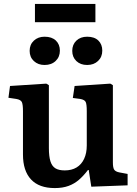

<svg xmlns="http://www.w3.org/2000/svg" viewBox="-20 -944 698 978"><path d="M259 14Q179 14 138 -30Q97 -74 97 -157V-378Q97 -411 91.5 -423.5Q86 -436 63 -440L23 -446L31 -506L216 -518L229 -510V-190Q229 -147 237 -122Q245 -97 262.5 -86.5Q280 -76 310 -76Q345 -76 370 -91Q395 -106 408.5 -135Q422 -164 422 -203V-378Q422 -413 416.5 -424.5Q411 -436 389 -440L351 -445L360 -506L542 -518L555 -510V-117Q555 -90 561.5 -80Q568 -70 587 -66L630 -58V0L445 7L432 -78H428Q406 -49 382.5 -28.5Q359 -8 329 3Q299 14 259 14ZM424 -613Q390 -613 369 -633Q348 -653 348 -685Q348 -717 369 -737Q390 -757 424 -757Q461 -757 481 -737.5Q501 -718 501 -686Q501 -654 479.5 -633.5Q458 -613 424 -613ZM207 -613Q174 -613 152.5 -633Q131 -653 131 -685Q131 -717 152.5 -737Q174 -757 207 -757Q244 -757 264.5 -737.5Q285 -718 285 -686Q285 -654 263.5 -633.5Q242 -613 207 -613ZM158 -831V-924H466V-831Z"/></svg>

Font: Literata 18pt SemiBold
Style: Regular
Weight: 600
Designer: Latin by Veronika Burian and Jose Scaglione. Greek by Irene Vlachou. Cyrillic by Vera Evstafieva.
Foundry: TypeTogether
Version: Version 3.103;gftools[0.9.29]